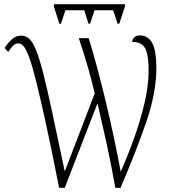

<svg xmlns="http://www.w3.org/2000/svg" viewBox="-20 -896 808 916"><path d="M263 -783 237 -865V-876H576V-865L549 -783H541L520 -847H431L410 -783H402L382 -847H292L271 -783ZM262 0Q226 -183 199 -306.5Q172 -430 153 -506Q134 -582 119.5 -621.5Q105 -661 93 -675Q81 -689 69 -689Q52 -689 40 -675.5Q28 -662 19 -648L2 -667Q18 -692 37 -709Q56 -726 81 -726Q103 -726 119.5 -711Q136 -696 152 -657Q168 -618 186.5 -545.5Q205 -473 229.5 -358.5Q254 -244 289 -78L432 -451Q415 -522 397 -583.5Q379 -645 356 -714H403Q422 -654 442.5 -577.5Q463 -501 483.5 -416Q504 -331 522.5 -244Q541 -157 556 -77Q589 -151 619.5 -236Q650 -321 669.5 -404.5Q689 -488 689 -557Q689 -615 680.5 -645Q672 -675 654.5 -685.5Q637 -696 611 -696Q611 -707 620 -717Q629 -727 648 -727Q685 -727 705.5 -692Q726 -657 726 -570Q726 -456 679 -317.5Q632 -179 555 0H530Q523 -41 512.5 -95.5Q502 -150 489.5 -207.5Q477 -265 465 -316.5Q453 -368 445 -403L289 0Z"/></svg>

Font: Noto Serif Condensed ExtraLight
Style: Regular
Weight: 200
Width: 3
Designer: Monotype Design Team
Foundry: Monotype Imaging Inc.
Version: Version 2.013; ttfautohint (v1.8.4.7-5d5b)